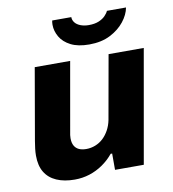

<svg xmlns="http://www.w3.org/2000/svg" viewBox="-82 -796 794 881"><g transform="rotate(-10 314.5 -355.5)"><path d="M196 13Q147 13 111.5 -2.5Q76 -18 57.5 -48.5Q39 -79 39 -126Q39 -142 41 -158.5Q43 -175 46 -193L104 -527H269L213 -209Q211 -200 210 -192Q209 -184 209 -177Q209 -156 216.5 -142.5Q224 -129 238 -122.5Q252 -116 272 -116Q294 -116 314.5 -124Q335 -132 351 -147Q367 -162 378.5 -183Q390 -204 395 -229L448 -527H612L519 1H385V-75H378Q356 -48 327 -28Q298 -8 265 2.5Q232 13 196 13ZM369 -586Q317 -586 283.5 -603Q250 -620 234 -647.5Q218 -675 218 -704Q218 -709 218.5 -714Q219 -719 220 -724H309Q309 -710 318 -698.5Q327 -687 344 -680.5Q361 -674 382 -674Q410 -674 429 -682Q448 -690 459.5 -702Q471 -714 475 -724H564Q558 -691 533 -659.5Q508 -628 467 -607Q426 -586 369 -586Z"/></g></svg>

Font: Archivo SemiBold ExtraBold
Style: Italic
Weight: 800
Italic angle: -10°
Version: Version 2.001